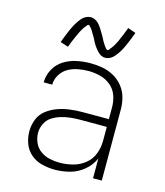

<svg xmlns="http://www.w3.org/2000/svg" viewBox="-113 -841 803 935"><g transform="rotate(15 288.0 -373.5)"><path d="M251 8Q290 8 328 -2.5Q366 -13 396.5 -39Q427 -65 442 -100V0H486V-358Q486 -389 478 -418.5Q470 -448 450.5 -472.5Q431 -497 404 -512Q377 -527 347 -532.5Q317 -538 286 -538Q252 -538 217.5 -531Q183 -524 153 -505.5Q123 -487 106 -455.5Q89 -424 89 -389H132Q132 -415 146.5 -439Q161 -463 184 -476Q207 -489 233.5 -494Q260 -499 286 -499Q316 -499 345.5 -491.5Q375 -484 398.5 -464.5Q422 -445 432 -416.5Q442 -388 442 -358V-298H308Q277 -298 246 -294Q215 -290 185.5 -279.5Q156 -269 131 -250Q106 -231 94.5 -201.5Q83 -172 83 -141Q83 -109 94.5 -78.5Q106 -48 131 -27.5Q156 -7 187.5 0.5Q219 8 251 8ZM264 -31Q239 -31 214 -36.5Q189 -42 168 -57Q147 -72 136.5 -96Q126 -120 126 -145Q126 -169 137 -191.5Q148 -214 168.5 -227Q189 -240 212.5 -247Q236 -254 260 -256.5Q284 -259 308 -259H442V-189Q442 -155 430 -123Q418 -91 391 -69.5Q364 -48 331 -39.5Q298 -31 264 -31ZM347 -582Q358 -582 368.5 -587Q379 -592 386.5 -599.5Q394 -607 401 -616.5Q408 -626 412 -632.5Q416 -639 420.5 -647.5Q425 -656 429.5 -666Q434 -676 438.5 -687Q443 -698 448 -710.5Q453 -723 458 -737L418 -751Q416 -744 413.5 -738.5Q411 -733 409 -727.5Q407 -722 405 -716.5Q403 -711 400.5 -706Q398 -701 396 -696.5Q394 -692 392.5 -687.5Q391 -683 389 -679Q387 -675 385 -671.5Q383 -668 381.5 -664.5Q380 -661 378 -658Q376 -655 374.5 -652Q373 -649 371.5 -647Q370 -645 366 -639.5Q362 -634 359.5 -631Q357 -628 354.5 -624.5Q352 -621 347 -621Q345 -621 339.5 -627Q334 -633 331.5 -637Q329 -641 326 -645.5Q323 -650 320 -655Q317 -660 314 -666Q311 -672 308 -677.5Q305 -683 302 -688Q299 -693 296 -698Q293 -703 290 -708Q287 -713 284 -717.5Q281 -722 277.5 -726.5Q274 -731 270 -735.5Q266 -740 261 -743.5Q256 -747 251.5 -749.5Q247 -752 241 -753.5Q235 -755 229 -755Q218 -755 207.5 -750Q197 -745 189.5 -738Q182 -731 175 -721Q168 -711 164 -704.5Q160 -698 155.5 -689.5Q151 -681 146.5 -671Q142 -661 137.5 -650Q133 -639 128 -626.5Q123 -614 118 -600L158 -587Q161 -593 163 -599Q165 -605 167 -610.5Q169 -616 171.5 -621Q174 -626 176 -631Q178 -636 180 -640.5Q182 -645 184 -649.5Q186 -654 188 -658Q190 -662 191.5 -665.5Q193 -669 195 -672.5Q197 -676 198.5 -679Q200 -682 202 -685Q204 -688 205 -690Q206 -692 210 -697.5Q214 -703 217 -706Q220 -709 222 -712.5Q224 -716 229 -716Q231 -716 236.5 -710Q242 -704 245 -700Q248 -696 250.5 -691.5Q253 -687 256 -682Q259 -677 262.5 -671.5Q266 -666 269 -660.5Q272 -655 274.5 -649.5Q277 -644 280 -639Q283 -634 286 -629Q289 -624 292.5 -619.5Q296 -615 299.5 -610.5Q303 -606 307 -602Q311 -598 315.5 -594Q320 -590 325 -587.5Q330 -585 335.5 -583.5Q341 -582 347 -582Z"/></g></svg>

Font: Iosevka Sparkle Extralight
Style: Regular
Weight: 200
Designer: Belleve Invis
Foundry: Belleve Invis
Version: Version 4.5.0; ttfautohint (v1.8.3)